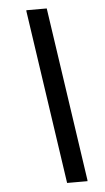

<svg xmlns="http://www.w3.org/2000/svg" viewBox="-54 -702 449 820"><g transform="rotate(-5 171.0 -292.0)"><path d="M287.5 78.3V83.3H200L90.8 -661.7V-666.7H178.3Z"/></g></svg>

Font: Familjen Grotesk GF Medium
Style: Italic
Weight: 500
Designer: Anders Wikstroem, Jonas Baeckman, Matilda Gysing, Kristian Moeller
Foundry: Familjen STHML AB
Version: Version 2.000; Beta; Release 4; Build 6